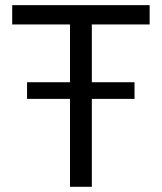

<svg xmlns="http://www.w3.org/2000/svg" viewBox="-20 -718 622 738"><path d="M333 -337.9H497.1V-401.9H333V-624H555.2V-698.2H26.9V-624H249V-401.9H84V-337.9H249V0H333Z"/></svg>

Font: Plexus Sans
Style: Regular
Weight: 400
Version: Version 2.001;PS 002.001;hotconv 1.0.70;makeotf.lib2.5.58329